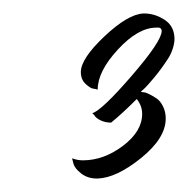

<svg xmlns="http://www.w3.org/2000/svg" viewBox="-20 -734 279 285"><path d="M125 -601Q122 -602 118 -602.5Q114 -603 107 -609.5Q100 -616 100 -627Q100 -647 135 -680Q170 -713 193 -714Q194 -714 194 -714Q210 -714 224.5 -704.5Q239 -695 239 -676Q239 -670 236.5 -662Q234 -654 229.5 -647Q225 -640 219.5 -632.5Q214 -625 209 -619Q204 -613 199.5 -608Q195 -603 192 -600.5Q189 -598 189 -598Q191 -597 193.5 -597Q196 -597 202 -594Q208 -591 213 -587.5Q218 -584 222 -576Q226 -568 226 -558Q226 -529 189.5 -499.5Q153 -470 125 -469Q125 -469 124 -469Q110 -469 100.5 -476.5Q91 -484 89 -491L87 -499Q95 -496 103 -496Q134 -496 162.5 -517.5Q191 -539 191 -565Q191 -577 183 -587Q162 -566 145 -552Q136 -552 129 -555.5Q122 -559 120 -563L117 -566Q131 -570 175.5 -621.5Q220 -673 220 -688Q220 -692 216 -693Q214 -693 212 -693Q185 -693 155 -660.5Q125 -628 125 -601Z"/></svg>

Font: Vervelle
Style: Script
Weight: 400
Monospace: yes
Designer: Nur Solikh
Foundry: Astageni Type
Version: Version 1.0